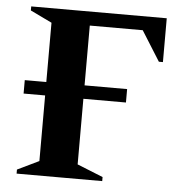

<svg xmlns="http://www.w3.org/2000/svg" viewBox="-49 -707 716 755"><g transform="rotate(5 308.5 -330.0)"><path d="M44 0V-16L129 -57V-316H44V-369H129V-603L44 -644V-660H579V-487H563L489 -605H280V-369H448V-316H280V-57L382 -16V0Z"/></g></svg>

Font: Spectral SC
Style: Bold
Weight: 700
Designer: Jean-Baptiste Levee
Foundry: Production Type
Version: Version 2.001